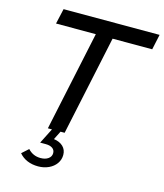

<svg xmlns="http://www.w3.org/2000/svg" viewBox="-133 -799 962 1128"><g transform="rotate(15 348.0 -234.5)"><path d="M206 231Q169 231 139.5 218.5Q110 206 90 182L130 146Q161 180 207 180Q236 180 254 167Q272 154 272 133Q272 114 257 103.5Q242 93 216 93H182L229 0H204L333 -607H91L112 -700H696L676 -607H435L306 0H281L255 52Q291 57 311.5 77Q332 97 332 128Q332 157 315.5 180.5Q299 204 270 217.5Q241 231 206 231Z"/></g></svg>

Font: Red Hat Display SemiBold
Style: Italic
Weight: 600
Italic angle: -12°
Designer: Pentagram, MCKL
Foundry: Pentagram, MCKL
Version: Version 1.023